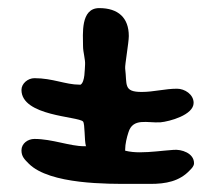

<svg xmlns="http://www.w3.org/2000/svg" viewBox="-20 -610 499 474"><path d="M305 -156H351C389 -156 423 -162 449 -190C453 -194 459 -200 459 -207C459 -232 428 -242 408 -240C380 -238 353 -234 325 -234C313 -234 301 -235 289 -238V-241C289 -254 293 -271 297 -283C308 -320 344 -306 376 -308C398 -310 458 -326 458 -356C458 -377 436 -391 417 -391C388 -391 359 -383 330 -383C284 -383 294 -401 289 -441C288 -449 298 -505 298 -521C298 -566 272 -590 225 -590C178 -590 185 -525 185 -496C185 -481 191 -463 190 -450C189 -439 190 -408 179 -401H176C142 -401 110 -417 65 -417C49 -417 33 -404 33 -388C33 -323 173 -323 185 -310C190 -304 188 -264 192 -250L193 -249H188C152 -249 109 -267 65 -267C49 -267 33 -256 33 -239C33 -224 40 -217 51 -206C103 -154 248 -156 305 -156Z"/></svg>

Font: ChillLongCangKaiShu ExtraBold
Style: Regular
Weight: 800
Version: Version 3.500;Glyphs 3.1.1 (3135)